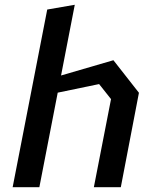

<svg xmlns="http://www.w3.org/2000/svg" viewBox="-20 -785 660 805"><path d="M373.5 0H486.5L562.5 -396L455.5 -532.5L236 -468.5L293.5 -765L178 -745L33 0H145L222 -396.5L395.5 -432.5L445.5 -369.5Z"/></svg>

Font: Monaspace Krypton Medium
Style: Italic
Weight: 500
Italic angle: -11°
Designer: Riley Cran & the Lettermatic Team
Foundry: Lettermatic
Version: Version 1.101 (Monaspace Krypton)